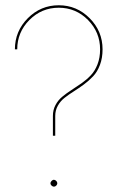

<svg xmlns="http://www.w3.org/2000/svg" viewBox="-20 -699 441 723"><path d="M169.9 -8.8Q169.9 -13.2 174.1 -17.6Q178.2 -22 183.1 -22Q187.5 -22 191.7 -17.8Q195.8 -13.7 195.8 -8.8Q195.8 -4.4 191.9 -0.2Q188 3.9 183.1 3.9Q178.7 3.9 174.3 0Q169.9 -3.9 169.9 -8.8ZM179.2 -262.2Q179.2 -285.2 189 -303.5Q198.7 -321.8 214.4 -334.7Q230 -347.7 249 -359.9Q268.1 -372.1 287.1 -385.5Q306.2 -398.9 321.8 -415.3Q337.4 -431.6 347.2 -456.8Q356.9 -481.9 356.9 -513.2Q356.9 -577.6 311.3 -623.8Q265.6 -669.9 201.2 -669.9Q136.7 -669.9 90.8 -623.8Q44.9 -577.6 44.9 -513.2H36.1Q36.1 -581.5 84.7 -630.4Q133.3 -679.2 201.2 -679.2Q269 -679.2 317.6 -630.4Q366.2 -581.5 366.2 -513.2Q366.2 -480.5 356.4 -454.6Q346.7 -428.7 330.8 -411.9Q314.9 -395 296.1 -381.1Q277.3 -367.2 258.3 -355.2Q239.3 -343.3 223.4 -330.8Q207.5 -318.4 197.8 -301Q188 -283.7 188 -262.2V-188H179.2Z"/></svg>

Font: Rawengulk
Style: Ultralight
Weight: 200
Version: Version 0.92